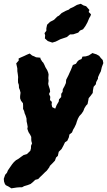

<svg xmlns="http://www.w3.org/2000/svg" viewBox="-42 -787 571 1025"><path d="M18.8 218.4 3.4 208.8 -10.4 202 -15.6 195.8 -20.4 182.4 -21.8 167.6 -14.4 146 -4.8 135 0 123 8.4 110.6 22.8 89.8 32.6 78 43.2 68.4 58 59.8 71 50 84.6 40.4 102.2 35.2 119.8 18 123.4 4.6 123.6 -8.6 129 -21.6 125.4 -34.4 124.8 -43.6V-56L119.4 -67.2L110.2 -81.8L104 -99.2L105.8 -110L102.8 -127L100.2 -138.2L99.4 -154.8L95 -169.4L89.8 -181.6L86.6 -194.6L81.2 -205.6L81.4 -222.6L80.6 -235.8L70 -249.6L65.4 -262.2V-273.8L67.6 -292L64 -306.6L59.4 -317.6L58.6 -333.8L54.4 -346L54 -361.8L54.8 -376L53 -391L50.6 -406.8L50.4 -422.2L44.6 -448.6L58 -464L57.4 -474.8L69.8 -480.6L87.6 -488.4L101.4 -495L116.4 -501.2L121.2 -497.4L129.4 -490.6L141 -486L150.4 -481.2L173.4 -479L174.4 -472.4L184 -457.2L188.6 -453L195.2 -440.6L200.2 -428.8L210.2 -412L215.4 -398.8L217.4 -389L216 -370L217.4 -356L215.4 -339.2L217.8 -329.4L224 -310.8L225.6 -298L219.8 -285.2L226.4 -270.4L225 -252.8L235 -242.8L233.6 -229.2L236.8 -215L252.8 -207L260.4 -226L271.4 -244.6L273 -256.4L284.6 -269L285 -286.4L292 -296.2L293.4 -310.8L302.6 -327.4L309.8 -343.8L311.2 -361L324.2 -386.6L329 -397.8L335.4 -411.4L339.2 -420.6L347 -440L363.4 -446.6L371.6 -459L379.6 -466.4L393.2 -471.8L398.2 -484.8L416.2 -486.2L432 -491L447.4 -501L451 -503.8L465.6 -499.2L472.8 -497L487.4 -488.8L495.8 -477.8L506.4 -466.6L509.6 -450.2L501.6 -428.8L496.4 -406.4L488.8 -391.8L481.2 -374.6L481 -366.8L471.4 -348.6L469.6 -337L457.8 -323.6L454 -303.4L453 -290.6L440.2 -273.6L431.4 -262.8L429.2 -250.2L425.4 -231.4L417.4 -223.2L408.6 -209.2L402.6 -193.6L393.6 -180.2L381.6 -167.2L374 -153.6L368.2 -138.2L364.2 -125L355.6 -106.8L348.4 -94.8L342.4 -79.8L328.6 -69L325.6 -53.8L317.2 -35.4L305 -27.4L297 -10.6L286.8 8.4L271.6 23.4L266.8 45.2L257.2 54L251.4 70.4L238.2 84.6L224.4 98.4L221 106.2L208 123.8L199.2 131.6L181.8 149L172 158L162 168.8L146.2 173L135.6 183.2L121.6 195L106 201L86.6 206.8L75.6 212.8H63.2L47.8 214ZM237.2 -559.6 213.2 -567.8 197.6 -581.8 199 -598.2 195.8 -610.2 205.4 -622.6V-635.8L209.4 -655L225.2 -670.2L246.6 -681.4L263.8 -698.6L273 -703.6L287.2 -717.4L309.6 -729.4L326 -736L331.8 -741.6L349.2 -749.4L368.8 -760.8L389.2 -766.8L403.6 -758.2L417.8 -753.8L435.4 -733.8L431.4 -723L443.8 -710.8L441.2 -701.8L434.4 -690.4L424.8 -667.6L414 -648L401.2 -630.6L385.2 -624L375.6 -612.8L348.6 -603.6L332 -603.4L314.4 -589L280.4 -577.6L255.4 -565Z"/></svg>

Font: Winky Rough
Style: Italic
Weight: 400
Italic angle: -8.97852°
Designer: Simon Atzbach
Foundry: typofactur
Version: Version 1.206